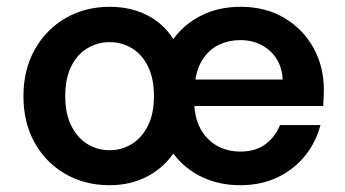

<svg xmlns="http://www.w3.org/2000/svg" viewBox="-20 -533 1016 565"><path d="M302 12Q230 12 172.5 -21Q115 -54 82 -113Q49 -172 49 -250Q49 -328 82.5 -387.5Q116 -447 173.5 -480Q231 -513 303 -513Q364 -513 412.5 -488.5Q461 -464 490 -418Q523 -463 573.5 -488Q624 -513 688 -513Q762 -513 817 -480Q872 -447 902.5 -392Q933 -337 933 -269Q933 -259 932.5 -247Q932 -235 931 -221H552Q555 -178 573.5 -148Q592 -118 621.5 -102.5Q651 -87 687 -87Q732 -87 761 -108.5Q790 -130 804 -165H923Q910 -115 878 -75Q846 -35 797.5 -11.5Q749 12 687 12Q624 12 573.5 -12.5Q523 -37 490 -81Q459 -37 411 -12.5Q363 12 302 12ZM302 -91Q338 -91 367.5 -109Q397 -127 415 -162.5Q433 -198 433 -250Q433 -303 415 -338.5Q397 -374 367.5 -391.5Q338 -409 303 -409Q268 -409 238 -391.5Q208 -374 190 -338.5Q172 -303 172 -250Q172 -198 190 -162.5Q208 -127 237.5 -109Q267 -91 302 -91ZM555 -299H812Q809 -352 774 -383.5Q739 -415 687 -415Q654 -415 626 -402Q598 -389 579.5 -363Q561 -337 555 -299Z"/></svg>

Font: DM Sans 18pt SemiBold
Style: Regular
Weight: 600
Designer: Colophon Foundry, Jonny Pinhorn
Foundry: Colophon Foundry
Version: Version 4.004;gftools[0.9.30]